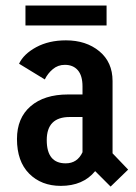

<svg xmlns="http://www.w3.org/2000/svg" viewBox="-20 -657 490 690"><path d="M71.5 -637H363V-565.5H71.5ZM377.5 13.5 322 -42Q278.5 11 198.5 11Q128.5 11 84.8 -33Q41 -77 41 -157.5Q41 -233 90 -275.2Q139 -317.5 224.5 -317.5H276.5V-346.5Q276.5 -385 259.8 -404.5Q243 -424 213 -424Q188 -424 169.5 -408.2Q151 -392.5 141 -371.5L48.5 -428Q65 -463 110.2 -487.5Q155.5 -512 217 -512Q289.5 -512 337 -472.8Q384.5 -433.5 384.5 -366V-106L440.5 -47.5ZM216 -70Q258 -70 276.5 -110V-236.5H230.5Q148 -236.5 148 -153.5Q148 -70 216 -70Z"/></svg>

Font: League Mono Condensed Medium
Style: Regular
Weight: 500
Width: 1
Designer: Tyler Finck
Foundry: The League of Moveable Type / Tyler Finck
Version: Version 2.210